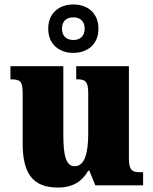

<svg xmlns="http://www.w3.org/2000/svg" viewBox="-20 -834 689 864"><path d="M310 -596C373 -596 423 -634 423 -705C423 -776 373 -814 310 -814C247 -814 197 -776 197 -705C197 -634 247 -596 310 -596ZM310 -654C283 -654 259 -668 259 -705C259 -742 283 -756 310 -756C337 -756 361 -742 361 -705C361 -668 337 -654 310 -654ZM241 10C308 10 350 -18 377 -66H382L409 0H624V-59H612C580 -59 560 -63 560 -120V-536H323V-477H327C359 -477 377 -472 377 -417V-233C377 -142 360 -86 316 -86C275 -86 265 -139 265 -230V-536H27V-477H30C78 -477 82 -462 82 -405V-189C82 -55 126 10 241 10Z"/></svg>

Font: Noto Serif Ethiopic SemiCondensed Black
Style: Regular
Weight: 900
Width: 4
Designer: Monotype Design Team
Foundry: Monotype Imaging Inc.
Version: Version 2.102